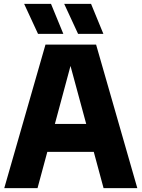

<svg xmlns="http://www.w3.org/2000/svg" viewBox="-20 -970 730 990"><path d="M2 0 214.5 -740H475.5L688 0H514L463.5 -187H224L173.5 0ZM263 -331H424.5L343.5 -630ZM382.5 -795.5 311 -950H449.5L513 -795.5ZM176 -795.5 104.5 -950H243L306.5 -795.5Z"/></svg>

Font: Encode Sans Semi Condensed ExtraBold
Style: Regular
Weight: 800
Width: 4
Designer: Multiple Designers
Foundry: Impallari Type
Version: Version 3.000; ttfautohint (v1.8.3) -l 8 -r 50 -G 200 -x 14 